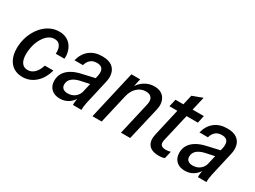

<svg xmlns="http://www.w3.org/2000/svg" viewBox="-43 -1199 2335 1755"><g transform="rotate(30 1125.0 -322.0)"><path d="M202 10Q149 10 110 -14Q71 -38 49.5 -83.5Q28 -129 28 -193Q28 -243 40.5 -290.5Q53 -338 76.5 -379.5Q100 -421 132.5 -452.5Q165 -484 205.5 -501.5Q246 -519 291 -519Q335 -519 367.5 -502.5Q400 -486 420 -458Q440 -430 448.5 -396Q457 -362 453 -327H362Q365 -354 358.5 -380Q352 -406 335 -422.5Q318 -439 286 -439Q258 -439 233.5 -424.5Q209 -410 189.5 -385Q170 -360 156 -328Q142 -296 135 -259.5Q128 -223 128 -188Q128 -129 150 -99Q172 -69 212 -69Q252 -69 282.5 -98.5Q313 -128 330 -183H420Q395 -92 337 -41Q279 10 202 10Z M732 0Q731 -15 733.5 -36.5Q736 -58 742 -84L736 -85L797 -348Q802 -372 799 -394Q796 -416 780 -429.5Q764 -443 731 -443Q690 -443 665 -421.5Q640 -400 629 -361H540Q559 -437 611.5 -478.5Q664 -520 744 -520Q810 -520 845.5 -494.5Q881 -469 891 -426.5Q901 -384 889 -335L831 -80Q827 -60 824 -38.5Q821 -17 823 0ZM597 10Q540 10 506.5 -22Q473 -54 473 -109Q473 -155 495 -190Q517 -225 559 -249.5Q601 -274 662 -287L811 -321L795 -249L677 -224Q623 -211 596 -186Q569 -161 569 -123Q569 -96 587 -81.5Q605 -67 636 -67Q681 -67 712.5 -92Q744 -117 754 -159L749 -84Q724 -39 685.5 -14.5Q647 10 597 10Z M938 0 1055 -510H1147L1123 -402H1128L1035 0ZM1239 0 1317 -340Q1329 -389 1311 -415Q1293 -441 1250 -441Q1198 -441 1159 -405Q1120 -369 1106 -307L1116 -407Q1145 -461 1192 -490.5Q1239 -520 1293 -520Q1366 -520 1400 -472.5Q1434 -425 1417 -348L1336 0Z M1641 10Q1565 10 1534 -31Q1503 -72 1520 -145L1627 -614L1734 -654L1614 -136Q1607 -102 1621 -85.5Q1635 -69 1672 -69Q1687 -69 1699.5 -71.5Q1712 -74 1721 -77L1703 0Q1692 5 1677 7.5Q1662 10 1641 10ZM1502 -431 1520 -510H1819L1802 -431Z M2051 0Q2050 -15 2052.5 -36.5Q2055 -58 2061 -84L2055 -85L2116 -348Q2121 -372 2118 -394Q2115 -416 2099 -429.5Q2083 -443 2050 -443Q2009 -443 1984 -421.5Q1959 -400 1948 -361H1859Q1878 -437 1930.5 -478.5Q1983 -520 2063 -520Q2129 -520 2164.5 -494.5Q2200 -469 2210 -426.5Q2220 -384 2208 -335L2150 -80Q2146 -60 2143 -38.5Q2140 -17 2142 0ZM1916 10Q1859 10 1825.5 -22Q1792 -54 1792 -109Q1792 -155 1814 -190Q1836 -225 1878 -249.5Q1920 -274 1981 -287L2130 -321L2114 -249L1996 -224Q1942 -211 1915 -186Q1888 -161 1888 -123Q1888 -96 1906 -81.5Q1924 -67 1955 -67Q2000 -67 2031.5 -92Q2063 -117 2073 -159L2068 -84Q2043 -39 2004.5 -14.5Q1966 10 1916 10Z"/></g></svg>

Font: Instrument Sans SemiCondensed Medium
Style: Italic
Weight: 500
Width: 4
Italic angle: -13°
Designer: Rodrigo Fuenzalida
Foundry: fragTYPE
Version: Version 1.000;gftools[0.9.28]